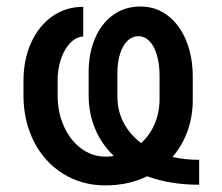

<svg xmlns="http://www.w3.org/2000/svg" viewBox="-20 -557 680 587"><path d="M429.7 -18.1Q373 9.8 302.7 9.8Q229.5 9.8 172.4 -26.1Q115.2 -62 83.5 -124.8Q51.8 -187.5 51.8 -264.6V-310.5Q51.8 -374.5 75 -426Q98.1 -477.5 139.6 -506.8Q181.2 -536.1 234.4 -536.1V-445.3Q213.4 -444.3 195.6 -426.5Q177.7 -408.7 167 -378.2Q156.2 -347.7 156.2 -310.5V-264.6Q156.2 -213.9 175.3 -171.1Q194.3 -128.4 228 -103.3Q261.7 -78.1 302.7 -78.1Q316.9 -78.1 328.1 -80.1Q290.5 -115.7 270.8 -163.3Q251 -210.9 251 -265.6V-335.9Q251 -394 270.5 -439.7Q290 -485.4 325.9 -511.2Q361.8 -537.1 409.2 -537.1Q457 -537.1 493.4 -509Q529.8 -481 549.6 -431.9Q569.3 -382.8 569.3 -322.3V-251Q569.3 -200.7 553.2 -156Q537.1 -111.3 507.3 -77.1Q544.9 -68.4 588.9 -68.4V7.8Q500.5 7.8 429.7 -18.1ZM411.6 -119.6Q438.5 -144 453.1 -179Q467.8 -213.9 467.8 -253.9V-326.2Q467.8 -361.3 459.7 -388.7Q451.7 -416 437 -431.2Q422.4 -446.3 403.3 -446.3Q384.3 -446.3 369.6 -432.1Q355 -418 346.9 -392.3Q338.9 -366.7 338.9 -334V-261.7Q338.9 -218.8 357.7 -182.4Q376.5 -146 411.6 -119.6Z"/></svg>

Font: Pretendard GOV Medium
Style: Regular
Weight: 500
Designer: Base glyphs from Inter by Rasmus Andersson; Hangeul glyphs from Noto Sans CJK(Source Han Sans) by Jang Soo-young and Kan
Foundry: Kil Hyung-jin
Version: Version 1.309